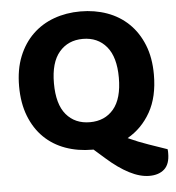

<svg xmlns="http://www.w3.org/2000/svg" viewBox="-54 -675 811 884"><g transform="rotate(-5 351.0 -233.0)"><path d="M662 -305Q662 -202 622.5 -132Q583 -62 516 -24Q564 -2 609.5 13.5Q655 29 695 43Q696 49 696 53.5Q696 58 696 62Q696 112 670.5 135Q645 158 601 158Q558 158 508.5 132.5Q459 107 405 59L355 15H350Q283 15 226 -5.5Q169 -26 127.5 -66.5Q86 -107 62.5 -167Q39 -227 39 -305Q39 -383 63 -442.5Q87 -502 129 -542.5Q171 -583 227.5 -603.5Q284 -624 350 -624Q416 -624 473 -603.5Q530 -583 572 -542.5Q614 -502 638 -442.5Q662 -383 662 -305ZM500 -305Q500 -400 459.5 -448.5Q419 -497 350 -497Q282 -497 241 -449Q200 -401 200 -305Q200 -208 240.5 -160Q281 -112 350 -112Q419 -112 459.5 -160Q500 -208 500 -305Z"/></g></svg>

Font: Baloo Bhai 2
Style: Bold
Weight: 700
Designer: Supriya Tembe, Noopur Datye and Ek Type
Foundry: Ek Type
Version: Version 1.640;PS 1.000;hotconv 16.6.51;makeotf.lib2.5.65220;